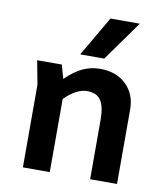

<svg xmlns="http://www.w3.org/2000/svg" viewBox="-86 -855 812 928"><g transform="rotate(10 320.0 -391.0)"><path d="M551 -365V0H419V-290Q419 -358 398.5 -387.5Q378 -417 331 -417Q279 -417 221 -359V0H89V-406L67 -522H188L207 -455Q250 -497 290 -515.5Q330 -534 375 -534Q454 -534 502.5 -487.5Q551 -441 551 -365ZM381 -782H525L385 -586H267Z"/></g></svg>

Font: AmikoBold
Style: Bold
Weight: 700
Designer: Pablo Impallari, Rodrigo Fuenzalida, Andres Torresi
Foundry: Impallari Type
Version: Version 1.000; ttfautohint (v1.3)